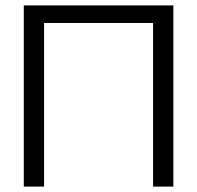

<svg xmlns="http://www.w3.org/2000/svg" viewBox="-20 -690 729 710"><path d="M68 -670V0H143V-605H546V0H621V-670Z"/></svg>

Font: LT Wave Alt Light
Style: Regular
Weight: 300
Designer: Daniel Lyons
Version: Version 2.5 (Glyphs App)